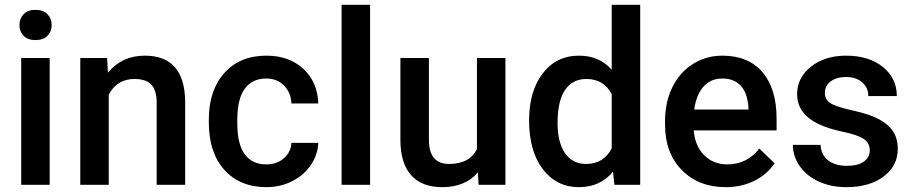

<svg xmlns="http://www.w3.org/2000/svg" viewBox="-20 -770 3803 800"><path d="M187 0H68.4V-528.3H187ZM61 -665.5Q61 -692.9 78.4 -710.9Q95.7 -729 127.9 -729Q160.2 -729 177.7 -710.9Q195.3 -692.9 195.3 -665.5Q195.3 -638.7 177.7 -620.8Q160.2 -603 127.9 -603Q95.7 -603 78.4 -620.8Q61 -638.7 61 -665.5Z M426.3 -528.3 429.7 -467.3Q488.3 -538.1 583.5 -538.1Q748.5 -538.1 751.5 -349.1V0H632.8V-342.3Q632.8 -392.6 611.1 -416.7Q589.4 -440.9 540 -440.9Q468.3 -440.9 433.1 -376V0H314.5V-528.3Z M1089.4 -85Q1133.8 -85 1163.1 -110.8Q1192.4 -136.7 1194.3 -174.8H1306.2Q1304.2 -125.5 1275.4 -82.8Q1246.6 -40 1197.3 -15.1Q1147.9 9.8 1090.8 9.8Q980 9.8 915 -62Q850.1 -133.8 850.1 -260.3V-272.5Q850.1 -393.1 914.6 -465.6Q979 -538.1 1090.3 -538.1Q1184.6 -538.1 1243.9 -483.2Q1303.2 -428.2 1306.2 -338.9H1194.3Q1192.4 -384.3 1163.3 -413.6Q1134.3 -442.9 1089.4 -442.9Q1031.7 -442.9 1000.5 -401.1Q969.2 -359.4 968.8 -274.4V-255.4Q968.8 -169.4 999.8 -127.2Q1030.8 -85 1089.4 -85Z M1522 0H1403.3V-750H1522Z M1971.2 -51.8Q1918.9 9.8 1822.8 9.8Q1736.8 9.8 1692.6 -40.5Q1648.4 -90.8 1648.4 -186V-528.3H1767.1V-187.5Q1767.1 -86.9 1850.6 -86.9Q1937 -86.9 1967.3 -148.9V-528.3H2085.9V0H1974.1Z M2184.6 -268.1Q2184.6 -390.1 2241.2 -464.1Q2297.9 -538.1 2393.1 -538.1Q2477.1 -538.1 2528.8 -479.5V-750H2647.5V0H2540L2534.2 -54.7Q2481 9.8 2392.1 9.8Q2299.3 9.8 2241.9 -64.9Q2184.6 -139.6 2184.6 -268.1ZM2303.2 -257.8Q2303.2 -177.2 2334.2 -132.1Q2365.2 -86.9 2422.4 -86.9Q2495.1 -86.9 2528.8 -151.9V-377.4Q2496.1 -440.9 2423.3 -440.9Q2365.7 -440.9 2334.5 -395.3Q2303.2 -349.6 2303.2 -257.8Z M3003.9 9.8Q2891.1 9.8 2821 -61.3Q2751 -132.3 2751 -250.5V-265.1Q2751 -344.2 2781.5 -406.5Q2812 -468.8 2867.2 -503.4Q2922.4 -538.1 2990.2 -538.1Q3098.1 -538.1 3157 -469.2Q3215.8 -400.4 3215.8 -274.4V-226.6H2870.6Q2876 -161.1 2914.3 -123Q2952.6 -85 3010.7 -85Q3092.3 -85 3143.6 -150.9L3207.5 -89.8Q3175.8 -42.5 3122.8 -16.4Q3069.8 9.8 3003.9 9.8ZM2989.7 -442.9Q2940.9 -442.9 2910.9 -408.7Q2880.9 -374.5 2872.6 -313.5H3098.6V-322.3Q3094.7 -381.8 3066.9 -412.4Q3039.1 -442.9 2989.7 -442.9Z M3604 -143.6Q3604 -175.3 3577.9 -191.9Q3551.8 -208.5 3491.2 -221.2Q3430.7 -233.9 3390.1 -253.4Q3301.3 -296.4 3301.3 -377.9Q3301.3 -446.3 3358.9 -492.2Q3416.5 -538.1 3505.4 -538.1Q3600.1 -538.1 3658.4 -491.2Q3716.8 -444.3 3716.8 -369.6H3598.1Q3598.1 -403.8 3572.8 -426.5Q3547.4 -449.2 3505.4 -449.2Q3466.3 -449.2 3441.7 -431.2Q3417 -413.1 3417 -382.8Q3417 -355.5 3439.9 -340.3Q3462.9 -325.2 3532.7 -309.8Q3602.5 -294.4 3642.3 -273.2Q3682.1 -252 3701.4 -222.2Q3720.7 -192.4 3720.7 -149.9Q3720.7 -78.6 3661.6 -34.4Q3602.5 9.8 3506.8 9.8Q3441.9 9.8 3391.1 -13.7Q3340.3 -37.1 3312 -78.1Q3283.7 -119.1 3283.7 -166.5H3398.9Q3401.4 -124.5 3430.7 -101.8Q3460 -79.1 3508.3 -79.1Q3555.2 -79.1 3579.6 -96.9Q3604 -114.7 3604 -143.6Z"/></svg>

Font: Roboto Medium
Style: Regular
Weight: 500
Designer: Google
Version: Version 2.134; 2016; ttfautohint (v1.6)